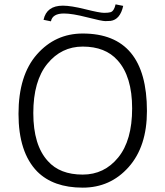

<svg xmlns="http://www.w3.org/2000/svg" viewBox="-20 -858 760 882"><path d="M360 -704Q655 -704 655 -348Q655 -185 571 -90.5Q487 4 360 4Q225 4 151 -70Q65 -158 65 -335Q65 -512 149.5 -608Q234 -704 360 -704ZM200 -118Q255 -56 360 -56Q459 -56 523 -134.5Q587 -213 587 -360Q587 -507 520 -581Q464 -644 360 -644Q262 -644 197.5 -565Q133 -486 133 -338.5Q133 -191 200 -118ZM274 -796Q221 -796 214 -760L180 -767Q194 -832 269 -832Q306 -832 372 -815.5Q438 -799 458 -799Q478 -799 488 -802Q504 -807 511 -838L546 -831Q532 -768 488 -762Q480 -761 464 -761Q448 -761 380 -778.5Q312 -796 274 -796Z"/></svg>

Font: Antic
Style: Regular
Weight: 400
Version: Version 1.0002